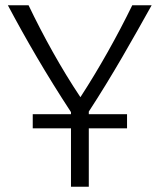

<svg xmlns="http://www.w3.org/2000/svg" viewBox="-20 -713 609 733"><path d="M251 -285V-277H105V-223H251V0H319V-223H465V-277H319V-287C411 -428 488 -566 559 -693H485C428 -576 358 -451 287 -342C214 -451 145 -576 89 -693H10C78 -565 156 -430 251 -285Z"/></svg>

Font: Repo Light
Style: Regular
Weight: 300
Designer: Stefan Peev
Foundry: Context Ltd
Version: Version 001.502